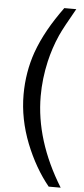

<svg xmlns="http://www.w3.org/2000/svg" viewBox="-62 -762 439 1005"><g transform="rotate(5 157.5 -259.0)"><path d="M297 210C200 53 151 -104 151 -259C151 -320 158 -381 172 -442C183 -489 198 -536 219 -583C232 -612 258 -660 297 -728H234C173 -644 128 -566 98 -482C74 -413 61 -338 61 -259C61 -173 78 -88 111 -4C144 79 185 150 234 210Z"/></g></svg>

Font: Orkun
Style: Regular
Weight: 400
Designer: Emir Sar√Ñ¬±, Erk Yurtsever
Foundry: Emir Sar√Ñ¬±
Version: Version 1.000;PS 001.001;hotconv 1.0.56